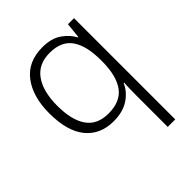

<svg xmlns="http://www.w3.org/2000/svg" viewBox="-216 -668 1030 1030"><g transform="rotate(-45 299.5 -153.0)"><path d="M454 4Q454 -17 454.5 -46.5Q455 -76 457 -97H453Q433 -51 387 -20.5Q341 10 271 10Q170 10 113 -59.5Q56 -129 56 -265Q56 -391 113.5 -466.5Q171 -542 281 -542Q348 -542 390 -513Q432 -484 453 -444H456L465 -532H511V236H454ZM280 -39Q371 -39 412 -95Q453 -151 454 -257V-271Q454 -380 414.5 -436.5Q375 -493 287 -493Q201 -493 158 -432Q115 -371 115 -264Q115 -154 155.5 -96.5Q196 -39 280 -39Z"/></g></svg>

Font: Noto Sans Light
Style: Regular
Weight: 300
Designer: Monotype Design Team
Foundry: Monotype Imaging Inc.
Version: Version 2.007